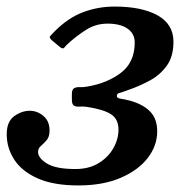

<svg xmlns="http://www.w3.org/2000/svg" viewBox="-44 -555 582 585"><path d="M-23.5 -146Q-23.5 -184.5 -0.8 -201Q22 -217.5 47 -217.5Q69.5 -217.5 88.2 -201.8Q107 -186 107 -157.5Q107 -138 98.2 -128Q89.5 -118 80.8 -110.5Q72 -103 72 -92Q72 -73.5 99 -56.8Q126 -40 186 -40Q227 -40 256.2 -57.8Q285.5 -75.5 301.2 -103.2Q317 -131 317 -160Q317 -192.5 293.8 -207.2Q270.5 -222 219.5 -229.5Q208 -231 197.8 -230.2Q187.5 -229.5 181.2 -233.2Q175 -237 175 -252V-268Q175 -282.5 181.8 -286.2Q188.5 -290 199 -289.5Q209.5 -289 220.5 -291Q282 -301 324.2 -333Q366.5 -365 366.5 -425.5Q366.5 -452.5 344.5 -467.8Q322.5 -483 284 -483Q248.5 -483 219.8 -465Q191 -447 166 -424.5Q156.5 -416 152 -410Q147.5 -404 137 -413L115.5 -431Q104.5 -440 109 -445.2Q113.5 -450.5 122.5 -459.5Q164.5 -501.5 210 -518.2Q255.5 -535 305 -535Q388.5 -535 436.5 -508Q484.5 -481 484.5 -428Q484.5 -382.5 464 -354.5Q443.5 -326.5 413.5 -310.2Q383.5 -294 355.5 -284Q326 -273 319 -271.5Q312 -270 312 -262Q312 -256 323.8 -254.2Q335.5 -252.5 351.5 -248.5Q392.5 -237 413.8 -214.8Q435 -192.5 435 -155Q435 -111 406 -73.5Q377 -36 323.2 -13Q269.5 10 195 10Q119 10 70.8 -11.5Q22.5 -33 -0.5 -68.5Q-23.5 -104 -23.5 -146Z"/></svg>

Font: Besley* Medium
Style: Italic
Weight: 500
Italic angle: -13°
Designer: Owen Earl
Foundry: indestructible type*
Version: Version 3.000; ttfautohint (v1.8.3)